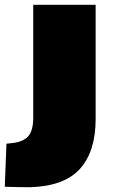

<svg xmlns="http://www.w3.org/2000/svg" viewBox="-51 -567 484 803"><path d="M349 -69Q349 66 283.5 139Q218 212 74 216Q54 216 22 215.5Q-10 215 -31 214L-24 34Q-15 33 -6 32Q43 28 65.5 4.5Q88 -19 88 -75V-547H349Z"/></svg>

Font: Georama ExtraExtended ExtraBold
Style: Regular
Weight: 800
Width: 8
Designer: Jean-Baptiste Levee
Foundry: Production Type
Version: Version 1.000